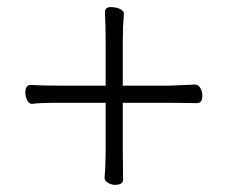

<svg xmlns="http://www.w3.org/2000/svg" viewBox="-20 -515 640 538"><path d="M325 -12Q325 3 302 3Q293 3 283 -2.5Q273 -8 273 -17V-18Q276 -50 276 -89V-227H147Q89 -227 71 -224H69Q61 -224 56 -234.5Q51 -245 51 -256Q51 -277 66 -277Q96 -275 148 -275H276V-398Q276 -450 274 -480Q274 -495 289.5 -495Q305 -495 316 -490Q327 -485 327 -477V-475Q324 -439 324 -399V-275H455Q463 -275 526 -278H527Q536 -278 541.5 -268Q547 -258 547 -247Q547 -226 532 -226L454 -227H324V-90Z"/></svg>

Font: LXGW WenKai Light
Style: Regular
Weight: 300
Designer: LXGW / Fontworks Inc.
Foundry: LXGW / Fontworks Inc.
Version: Version 1.501; October 10, 2024